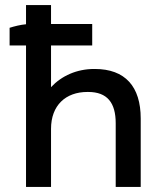

<svg xmlns="http://www.w3.org/2000/svg" viewBox="-20 -740 645 760"><path d="M83 0H182V-230C182 -323 240 -376 326 -376H329C405 -376 438 -333 438 -252V0H537V-271C537 -397 476 -467 355 -467H353C284 -467 224 -440 182 -395V-560H345V-645H182V-720H83V-644C61 -642 37 -636 18 -630V-560H83Z"/></svg>

Font: Fixel Text Medium
Style: Regular
Weight: 500
Width: 4
Designer: AlfaBravo + MacPaw
Foundry: Kyrylo Tkachov, Marchela Mozhyna, Serhii Makarenko, Maria Weinstein, Zakhar Kryvoshyya
Version: Version 1.211